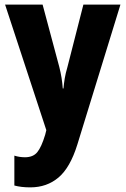

<svg xmlns="http://www.w3.org/2000/svg" viewBox="-20 -569 542 829"><path d="M2 -549H164L236 -280Q248 -233 251 -187H254Q256 -209 259.5 -230.5Q263 -252 271 -279L340 -549H500L314 55Q283 155 232.5 197.5Q182 240 111 240Q91 240 74 238Q57 236 42 232V103Q64 110 88 110Q123 110 141 88Q159 66 175 13L180 -7Z"/></svg>

Font: Noto Sans Kannada Condensed ExtraBold
Style: Regular
Weight: 800
Width: 3
Designer: Jelle Bosma - Monotype Design Team
Foundry: Monotype Imaging Inc.
Version: Version 2.005; ttfautohint (v1.8.4.7-5d5b)